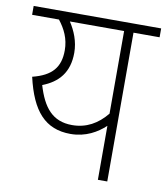

<svg xmlns="http://www.w3.org/2000/svg" viewBox="-73 -684 650 746"><g transform="rotate(10 251.5 -311.0)"><path d="M503 -622H0V-587H106C131 -555 149 -519 149 -473C149 -406 118 -369 42 -350C72 -219 127 -157 227 -157C287 -157 332 -184 363 -213V0H400V-587H503ZM86 -325C148 -349 187 -392 187 -470C187 -515 170 -555 149 -587H363V-261C327 -217 283 -192 227 -192C149 -192 111 -241 86 -325Z"/></g></svg>

Font: Noto Sans SemiCondensed ExtraLight
Style: Regular
Weight: 200
Width: 4
Designer: Monotype Design Team
Foundry: Monotype Imaging Inc.
Version: Version 2.013